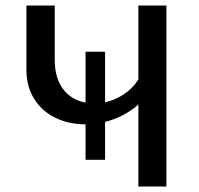

<svg xmlns="http://www.w3.org/2000/svg" viewBox="-20 -678 725 698"><path d="M585 -658V0H483V-298Q431 -252 362 -235V-97H291V-226Q230 -226 181 -250Q132 -274 104 -319Q76 -364 76 -424V-658H179V-459Q179 -396 208.5 -355.5Q238 -315 291 -305V-490H362V-306Q398 -314 430 -335Q462 -356 483 -389V-658Z"/></svg>

Font: Ysabeau SC Semibold
Style: Regular
Weight: 600
Designer: Christian Thalmann (Catharsis Fonts)
Version: Version 0.003